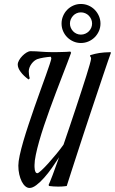

<svg xmlns="http://www.w3.org/2000/svg" viewBox="-20 -931 575 961"><path d="M535.2 -667Q530.3 -654.3 520.3 -625Q510.3 -595.7 496.6 -555.2Q482.9 -514.6 466.6 -465.6Q450.2 -416.5 432.6 -364Q415 -311.5 397.7 -258.5Q380.4 -205.6 364.7 -157.2Q349.1 -108.9 335.9 -68.4Q322.8 -27.8 314 0Q308.1 1 301.3 1.5Q295.4 2.4 287.1 2.7Q278.8 2.9 269 2.9Q248.5 2.9 226.1 0L223.1 -4.9Q229 -17.1 243.2 -54.2Q257.3 -91.3 275.9 -144Q259.3 -118.2 240 -90.8Q220.7 -63.5 200.9 -41.3Q181.2 -19 162.1 -4.6Q143.1 9.8 127.9 9.8Q116.7 9.8 106.4 1Q96.2 -7.8 88.6 -22.9Q81.1 -38.1 76.4 -58.3Q71.8 -78.6 71.8 -102.1Q71.8 -121.6 78.6 -153.3Q85.4 -185.1 96.9 -224.4Q108.4 -263.7 123 -307.6Q137.7 -351.6 152.8 -395.3Q168 -439 182.9 -480Q197.8 -521 209.5 -553.7Q221.2 -586.4 228.5 -608.6Q235.8 -630.9 236.8 -637.2Q236.8 -642.6 233.9 -647Q215.3 -645.5 197.8 -642.6Q180.2 -639.6 166 -634.8Q159.7 -632.3 152.3 -626.7Q145 -621.1 138.7 -612.8Q132.3 -604.5 128.2 -594.5Q124 -584.5 124 -574.2Q124 -567.9 125 -558.3Q126 -548.8 128.9 -539.1L123 -533.2Q98.1 -551.3 83.5 -571Q68.8 -590.8 68.8 -607.9Q68.8 -617.7 75.4 -629.4Q82 -641.1 91.8 -651.1Q101.6 -661.1 112.8 -668Q124 -674.8 132.8 -674.8Q147.9 -674.8 159.9 -674.1Q171.9 -673.3 184.6 -672.4Q197.3 -671.4 211.9 -670.7Q226.6 -669.9 247.1 -669.9Q255.9 -669.9 267.1 -670.2Q278.3 -670.4 289.8 -670.7Q301.3 -670.9 312.3 -671.4Q323.2 -671.9 332 -672.9L335.9 -667Q328.6 -646.5 316.9 -616Q305.2 -585.4 290.8 -548.3Q276.4 -511.2 260.7 -469.7Q245.1 -428.2 229.7 -386Q214.4 -343.8 200.4 -302.2Q186.5 -260.7 176 -223.6Q165.5 -186.5 159.2 -156Q152.8 -125.5 152.8 -105Q152.8 -102.1 152.8 -95.2Q152.8 -88.4 154.1 -81.5Q155.3 -74.7 158.2 -69.3Q161.1 -64 167 -64Q171.9 -64 187.5 -78.4Q203.1 -92.8 222.7 -114.5Q242.2 -136.2 262.7 -161.1Q283.2 -186 297.9 -207Q313 -250.5 328.6 -297.1Q344.2 -343.8 359.4 -389.2Q374.5 -434.6 387.9 -476.1Q401.4 -517.6 411.9 -550.8Q422.4 -584 428.7 -606.7Q435.1 -629.4 436 -637.2Q436 -645.5 431.2 -648.9V-654.8Q444.3 -658.7 455.3 -661.4Q466.3 -664.1 477.8 -665.8Q489.3 -667.5 502.4 -668.5Q515.6 -669.4 533.2 -669.9L535.2 -667ZM330.1 -813Q330.1 -801.8 334.5 -791.7Q338.9 -781.7 346.2 -774.2Q353.5 -766.6 363.5 -762.2Q373.5 -757.8 384.8 -757.8Q396.5 -757.8 406.7 -762.2Q417 -766.6 424.6 -774.2Q432.1 -781.7 436.5 -791.7Q440.9 -801.8 440.9 -813Q440.9 -824.7 436.5 -834.7Q432.1 -844.7 424.6 -852.5Q417 -860.4 406.7 -864.7Q396.5 -869.1 384.8 -869.1Q373.5 -869.1 363.5 -864.7Q353.5 -860.4 346.2 -852.5Q338.9 -844.7 334.5 -834.7Q330.1 -824.7 330.1 -813ZM288.1 -813Q288.1 -833 295.7 -850.8Q303.2 -868.7 316.4 -882.1Q329.6 -895.5 347.2 -903.3Q364.7 -911.1 384.8 -911.1Q405.3 -911.1 423.1 -903.3Q440.9 -895.5 454.1 -882.1Q467.3 -868.7 475.1 -850.8Q482.9 -833 482.9 -813Q482.9 -793 475.1 -775.4Q467.3 -757.8 454.1 -744.6Q440.9 -731.4 423.1 -723.6Q405.3 -715.8 384.8 -715.8Q364.7 -715.8 347.2 -723.6Q329.6 -731.4 316.4 -744.6Q303.2 -757.8 295.7 -775.4Q288.1 -793 288.1 -813Z"/></svg>

Font: Romanesco
Style: Regular
Weight: 400
Designer: Astigmatic (AOETI)
Foundry: Astigmatic (AOETI)
Version: Version 1.000